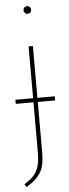

<svg xmlns="http://www.w3.org/2000/svg" viewBox="-61 -754 353 979"><g transform="rotate(-5 115.0 -264.5)"><path d="M117.2 -685.1Q108.4 -685.1 102.8 -690.7Q97.2 -696.3 97.2 -704.1Q97.2 -712.9 102.8 -718.5Q108.4 -724.1 117.2 -724.1Q125.5 -724.1 130.9 -718.3Q136.2 -712.4 136.2 -704.1Q136.2 -696.3 130.9 -690.7Q125.5 -685.1 117.2 -685.1ZM217.8 -253.9V-232.9H128.9V24.9Q128.9 61 123.5 86.7Q118.2 112.3 105.2 131.6Q92.3 150.9 76.4 164.6Q60.5 178.2 34.2 194.8L24.9 179.2Q56.2 159.7 73 141.4Q89.8 123 98.4 95Q106.9 66.9 106.9 23.9V-232.9H16.1V-253.9H106.9V-519H128.9V-253.9Z"/></g></svg>

Font: Fira Sans Compressed Thin
Style: Regular
Weight: 100
Width: 1
Designer: Carrois Corporate & Edenspiekermann AG
Foundry: Carrois Corporate GbR & Edenspiekermann AG
Version: Version 4.203;PS 004.203;hotconv 1.0.88;makeotf.lib2.5.64775